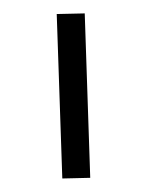

<svg xmlns="http://www.w3.org/2000/svg" viewBox="-180 -887 830 1085"><g transform="rotate(20 235.0 -345.0)"><path d="M335.5 115 -12 -747.5 135.5 -805 482.5 57.5Z"/></g></svg>

Font: Geologica Cursive ExtraBold
Style: Regular
Weight: 800
Designer: Sindre Bremnes, Frode Helland
Foundry: Monokrom Skriftforlag AS
Version: Version 1.010;gftools[0.9.28]